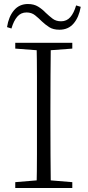

<svg xmlns="http://www.w3.org/2000/svg" viewBox="-20 -936 436 956"><path d="M15 -801Q23 -853 49.5 -884.5Q76 -916 119 -916Q149 -916 170 -903Q191 -890 207 -873Q225 -856 242 -843Q259 -830 284 -830Q312 -830 330 -850.5Q348 -871 359 -909L382 -902Q373 -850 346.5 -819Q320 -788 276 -788Q245 -788 225.5 -800.5Q206 -813 189 -829Q172 -846 154.5 -860Q137 -874 112 -874Q84 -874 66 -853Q48 -832 37 -794ZM56 0V-29L188 -40H207L340 -29V0ZM162 0Q164 -83 164 -166Q164 -249 164 -333V-390Q164 -474 164 -557.5Q164 -641 162 -723H233Q232 -641 231.5 -557.5Q231 -474 231 -390V-333Q231 -249 231.5 -166Q232 -83 233 0ZM56 -694V-723H340V-694L207 -684H188Z"/></svg>

Font: Noto Serif JP ExtraLight
Style: Regular
Weight: 200
Designer: Ryoko NISHIZUKA  (kana & ideographs); Frank Grießhammer (Latin, Greek & Cyrillic); Wenlong ZHANG  (bopomofo); Sandoll Co
Foundry: Adobe
Version: Version 2.002-H1;hotconv 1.1.0;makeotfexe 2.6.0